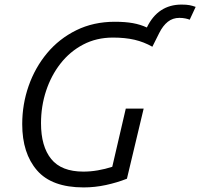

<svg xmlns="http://www.w3.org/2000/svg" viewBox="-20 -803 874 838"><path d="M345 15Q206 15 141.5 -59.5Q77 -134 77 -261Q77 -348 105 -428Q133 -508 185.5 -571Q238 -634 313 -671Q388 -708 481 -708Q527 -708 560 -702Q593 -696 621 -683Q645 -733 683 -758Q721 -783 772 -783Q794 -783 807 -780.5Q820 -778 834 -773L808 -717Q801 -720 789 -722.5Q777 -725 763 -725Q734 -725 712.5 -708Q691 -691 675 -659L645 -599Q608 -620 567 -629.5Q526 -639 473 -639Q401 -639 343 -608.5Q285 -578 244 -525.5Q203 -473 181 -406Q159 -339 159 -265Q159 -164 203.5 -109Q248 -54 344 -54Q375 -54 407 -59.5Q439 -65 470 -75L529 -329H607L534 -23Q491 -6 442.5 4.5Q394 15 345 15Z"/></svg>

Font: Ubuntu Sans
Style: Italic
Weight: 400
Italic angle: -13.5°
Designer: Dalton Maag Ltd
Foundry: Dalton Maag Ltd
Version: Version 1.006